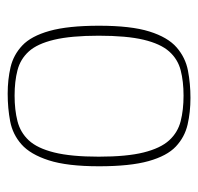

<svg xmlns="http://www.w3.org/2000/svg" viewBox="-28 -481 516 500"><g transform="rotate(90 230.0 -231.0)"><path d="M224 7Q187 7 155 -0.5Q123 -8 98.5 -31Q74 -54 60.5 -102Q47 -150 47 -231Q47 -314 62 -362Q77 -410 103.5 -433Q130 -456 164 -462.5Q198 -469 235 -469Q272 -469 304.5 -461.5Q337 -454 361.5 -431Q386 -408 399.5 -360Q413 -312 413 -231Q413 -148 397.5 -100Q382 -52 356 -29Q330 -6 296 0.5Q262 7 224 7ZM229 -11Q266 -11 295.5 -18.5Q325 -26 345.5 -48Q366 -70 377 -114Q388 -158 388 -230Q388 -303 377 -347Q366 -391 345.5 -413.5Q325 -436 295.5 -443.5Q266 -451 229 -451Q192 -451 163 -443.5Q134 -436 114 -413.5Q94 -391 83.5 -347Q73 -303 73 -230Q73 -158 83.5 -114Q94 -70 114 -48Q134 -26 163 -18.5Q192 -11 229 -11Z"/></g></svg>

Font: Genos Thin
Style: Regular
Weight: 100
Designer: Robert E. Leuschke
Foundry: Robert E. Leuschke
Version: Version 1.010